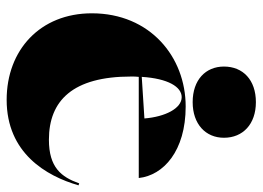

<svg xmlns="http://www.w3.org/2000/svg" viewBox="-126 -648 789 577"><g transform="rotate(90 268.5 -359.5)"><path d="M280 15C440 15 509 -104 537 -201L531 -203C512 -149 483 -112 400 -112C282 -112 210 -184 210 -359C210 -367 210 -375 211 -382H515C507 -456 434 -523 300 -523C151 -523 20 -416 20 -241C20 -86 130 15 280 15ZM180 -638C180 -583 220 -544 287 -544C353 -544 394 -583 394 -638C394 -695 353 -734 287 -734C220 -734 180 -695 180 -638ZM211 -391C216 -470 241 -511 272 -511C306 -511 331 -461 336 -399Z"/></g></svg>

Font: Nyght Serif Dark
Style: Regular
Weight: 800
Designer: Maksym Kobuzan
Version: Version 0.410;Glyphs 3.1.2 (3151)